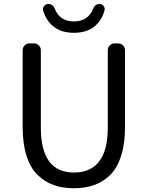

<svg xmlns="http://www.w3.org/2000/svg" viewBox="-20 -957 761 989"><path d="M360.4 12.7Q301.8 12.7 255.9 -3.9Q210 -20.5 173.3 -56.2Q136.7 -91.8 116.7 -154.3Q96.7 -216.8 96.7 -302.7V-698.2Q96.7 -712.9 106.9 -723.1Q117.2 -733.4 131.8 -733.4H155.3Q169.9 -733.4 180.2 -723.1Q190.4 -712.9 190.4 -698.2V-299.8Q190.4 -68.4 360.4 -68.4Q535.2 -68.4 535.2 -299.8V-698.2Q535.2 -712.9 545.4 -723.1Q555.7 -733.4 569.3 -733.4H588.9Q603.5 -733.4 613.8 -723.1Q624 -712.9 624 -698.2V-302.7Q624 -216.8 604 -154.3Q584 -91.8 547.9 -56.2Q511.7 -20.5 465.3 -3.9Q418.9 12.7 360.4 12.7ZM361.3 -788.1Q295.9 -788.1 256.3 -819.8Q216.8 -851.6 202.1 -903.3Q201.2 -907.2 201.2 -910.2Q201.2 -918 206.1 -924.8Q213.9 -934.6 225.6 -936.5Q227.5 -936.5 230.5 -936.5Q239.3 -936.5 247.1 -931.6Q256.8 -924.8 261.7 -913.1Q287.1 -846.7 361.3 -846.7Q434.6 -846.7 460.9 -914.1Q464.8 -924.8 474.6 -931.6Q482.4 -936.5 491.2 -936.5Q493.2 -936.5 496.1 -936.5Q507.8 -934.6 514.6 -924.8Q519.5 -918 519.5 -911.1Q519.5 -907.2 518.6 -904.3Q504.9 -851.6 465.3 -819.8Q425.8 -788.1 361.3 -788.1Z"/></svg>

Font: Gen Jyuu GothicL Regular
Style: Regular
Weight: 400
Designer: [Source Han Sans]
Ryoko NISHIZUKA  (kana & ideographs); Paul D. Hunt (Latin, Greek & Cyrillic); Wenlong ZHANG  (bopomofo
Version: Version 1.002.20150607